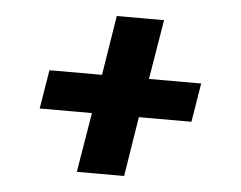

<svg xmlns="http://www.w3.org/2000/svg" viewBox="-40 -611 680 542"><g transform="rotate(5 300.0 -340.0)"><path d="M196 -116 224 -285H76L94 -395H243L270 -564H404L376 -395H524L506 -285H357L330 -116Z"/></g></svg>

Font: Iosevka Etoile XBdObl
Style: Regular
Weight: 800
Italic angle: -9°
Designer: Belleve Invis
Foundry: Belleve Invis
Version: Version 15.5.2; ttfautohint (v1.8.4)